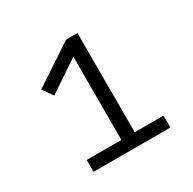

<svg xmlns="http://www.w3.org/2000/svg" viewBox="-112 -821 704 699"><g transform="rotate(-30 240.0 -471.5)"><path d="M92 -238V-288H238V-658L265 -656L107 -550L77 -593L246 -705H294V-288H415V-238Z"/></g></svg>

Font: Nunito Sans 7pt Light
Style: Regular
Weight: 300
Designer: Vernon Adams
Foundry: Vernon Adams
Version: Version 3.101;gftools[0.9.27]